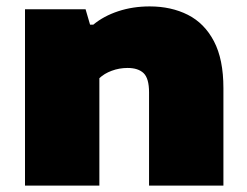

<svg xmlns="http://www.w3.org/2000/svg" viewBox="-20 -579 771 599"><path d="M58 0V-550H247L261 -502H271Q303.5 -529 349 -544Q394.5 -559 447 -559Q514 -559 566 -532.8Q618 -506.5 647.5 -450.2Q677 -394 677 -304V0H445V-291Q445 -334.5 428 -350.8Q411 -367 378 -367Q352 -367 328.5 -358.2Q305 -349.5 290 -335V0Z"/></svg>

Font: Encode Sans Exp Black
Style: Regular
Weight: 900
Width: 7
Designer: Multiple Designers
Foundry: Impallari Type
Version: Version 3.002; ttfautohint (v1.8.3) -l 8 -r 50 -G 200 -x 14 